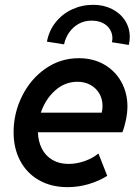

<svg xmlns="http://www.w3.org/2000/svg" viewBox="-20 -771 578 799"><path d="M36.6 -220.7Q36.6 -300.3 72 -371.3Q107.4 -442.4 169.4 -485.6Q231.4 -528.8 308.1 -528.8Q368.2 -528.8 414.1 -502.2Q460 -475.6 485.1 -429.7Q510.3 -383.8 510.3 -328.6Q510.3 -302.7 504.2 -272.5Q498 -242.2 489.3 -220.7H137.7Q139.2 -181.6 154.5 -151.9Q169.9 -122.1 198.2 -105.5Q226.6 -88.9 265.1 -88.9Q299.3 -88.9 332.8 -100.8Q366.2 -112.8 389.6 -132.3L426.3 -39.1Q390.6 -17.1 348.1 -4.6Q305.7 7.8 261.2 7.8Q193.4 7.8 142.6 -21Q91.8 -49.8 64.2 -101.6Q36.6 -153.3 36.6 -220.7ZM403.3 -302.2Q406.7 -315.9 406.7 -329.6Q406.7 -358.4 393.6 -381.3Q380.4 -404.3 356.7 -417.5Q333 -430.7 302.2 -430.7Q250 -430.7 209.5 -394.5Q168.9 -358.4 149.9 -302.2ZM447.8 -611.8Q447.8 -631.8 437.5 -648.7Q427.2 -665.5 407.7 -675.3Q388.2 -685.1 360.8 -685.1Q331.5 -685.1 307.6 -671.9Q283.7 -658.7 268.1 -636.2Q252.4 -613.8 246.6 -586.4L175.3 -597.7Q184.1 -644 211.9 -678.7Q239.7 -713.4 280.5 -732.2Q321.3 -751 368.2 -751Q411.1 -751 445.8 -733.6Q480.5 -716.3 500.2 -685.8Q520 -655.3 520 -616.7Q520 -602.1 516.1 -584L445.8 -595.2Q447.8 -606 447.8 -611.8Z"/></svg>

Font: Reddit Sans Fudge SmBold Italic
Style: Regular
Weight: 600
Italic angle: -11.25°
Designer: Stephen Hutchings
Version: Version 1.013